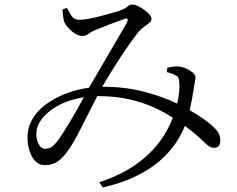

<svg xmlns="http://www.w3.org/2000/svg" viewBox="-20 -762 1040 843"><path d="M240 -153Q284 -217 348 -335Q267 -322 211.5 -284Q156 -246 142 -197Q135 -163 146.5 -136Q158 -109 178 -109Q198 -109 211 -120Q224 -131 240 -153ZM713 -445 714 -464Q740 -472 767 -470Q792 -466 815 -451.5Q838 -437 838 -423Q838 -411 835 -398Q832 -385 830 -368Q825 -335 813 -278Q888 -235 923 -199Q950 -172 947 -141Q947 -129 940 -121Q933 -113 919 -113Q900 -113 873.5 -140.5Q847 -168 792 -209Q706 -1 431 61L416 38Q659 -41 739 -245Q704 -268 657.5 -289.5Q611 -311 549.5 -325.5Q488 -340 409 -340H407Q373 -274 339.5 -207Q306 -140 283 -107Q260 -73 236 -55Q212 -37 177 -37Q135 -37 114.5 -87Q94 -137 104 -193Q122 -266 197 -314.5Q272 -363 371 -377L376 -386Q474 -554 537 -662Q548 -686 527 -679Q461 -656 391 -627Q378 -621 367 -612.5Q356 -604 342 -604Q320 -604 295.5 -624.5Q271 -645 261 -668Q255 -696 255 -721L274 -727Q285 -706 295.5 -690.5Q306 -675 328 -675Q359 -675 416.5 -690Q474 -705 505 -715Q530 -724 539.5 -733Q549 -742 561 -742Q581 -742 613 -719Q645 -696 645 -679Q645 -669 635 -661Q625 -653 611.5 -643.5Q598 -634 587 -621Q516 -529 431 -385L429 -381H434Q532 -381 615.5 -358.5Q699 -336 758 -307Q771 -366 767 -400Q767 -426 751 -431Q736 -440 713 -445Z"/></svg>

Font: Han-Nom Khai
Style: Regular
Weight: 400
Version: Version 1.200;June 22, 2023;FontCreator 14.0.0.2814 64-bit